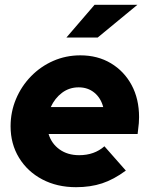

<svg xmlns="http://www.w3.org/2000/svg" viewBox="-20 -767 626 798"><path d="M296 11Q217 11 155.5 -21.5Q94 -54 59 -111.5Q24 -169 24 -242Q24 -302 46.5 -355.5Q69 -409 109 -450Q149 -491 201.5 -514Q254 -537 314 -537Q386 -537 441 -504Q496 -471 527 -413.5Q558 -356 558 -280Q558 -269 557 -255Q556 -241 552 -210H182Q194 -170 227.5 -146Q261 -122 309 -122Q372 -122 414 -159L503 -58Q453 -21 404.5 -5Q356 11 296 11ZM191 -322H409Q399 -360 372 -382Q345 -404 307 -404Q268 -404 238 -381.5Q208 -359 191 -322ZM256 -611 373 -747H551L386 -611Z"/></svg>

Font: Red Hat Display Black
Style: Italic
Weight: 900
Italic angle: -12°
Designer: Pentagram, MCKL
Foundry: Pentagram, MCKL
Version: Version 1.023; ttfautohint (v1.8.3)